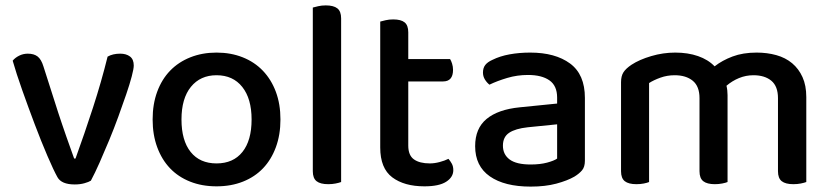

<svg xmlns="http://www.w3.org/2000/svg" viewBox="-20 -677 3079 712"><path d="M426 -478Q448 -478 462 -467.5Q476 -457 476 -434Q476 -422 468.5 -393.5Q461 -365 448 -327Q435 -289 419 -245Q403 -201 385 -157.5Q367 -114 349.5 -74.5Q332 -35 317 -7Q309 -2 293 2.5Q277 7 257 7Q208 7 193 -20Q179 -45 156 -98.5Q133 -152 109 -215.5Q85 -279 62.5 -342.5Q40 -406 27 -452Q36 -463 51 -470.5Q66 -478 83 -478Q106 -478 119.5 -467.5Q133 -457 141 -431L196 -259Q202 -240 210 -217Q218 -194 226 -170.5Q234 -147 242 -125.5Q250 -104 255 -89H260Q294 -183 325 -278.5Q356 -374 379 -467Q398 -478 426 -478Z M1020 -234Q1020 -177 1003 -131Q986 -85 955.5 -53Q925 -21 881 -3.5Q837 14 783 14Q729 14 685 -3.5Q641 -21 610.5 -53Q580 -85 563 -131Q546 -177 546 -234Q546 -291 563 -337Q580 -383 611 -415Q642 -447 686 -464.5Q730 -482 783 -482Q836 -482 880 -464.5Q924 -447 955 -414.5Q986 -382 1003 -336.5Q1020 -291 1020 -234ZM783 -398Q723 -398 688 -355Q653 -312 653 -234Q653 -156 687 -113.5Q721 -71 783 -71Q845 -71 879 -113.5Q913 -156 913 -234Q913 -311 878.5 -354.5Q844 -398 783 -398Z M1197 6Q1168 6 1154 -5Q1140 -16 1140 -42V-649Q1147 -651 1160 -654Q1173 -657 1188 -657Q1217 -657 1231 -646Q1245 -635 1245 -609V-2Q1237 1 1224.5 3.5Q1212 6 1197 6Z M1494 -137Q1494 -101 1515 -86Q1536 -71 1574 -71Q1591 -71 1610 -76Q1629 -81 1643 -88Q1650 -80 1655.5 -70Q1661 -60 1661 -46Q1661 -20 1634.5 -3Q1608 14 1554 14Q1479 14 1434.5 -19.5Q1390 -53 1390 -130V-597Q1397 -599 1410 -602Q1423 -605 1438 -605Q1467 -605 1480.5 -594Q1494 -583 1494 -557V-458H1649Q1653 -452 1656.5 -441Q1660 -430 1660 -418Q1660 -375 1623 -375H1494V-137Z M1948 -67Q1983 -67 2009 -74Q2035 -81 2046 -89V-216L1937 -205Q1891 -200 1868 -184.5Q1845 -169 1845 -137Q1845 -104 1870 -85.5Q1895 -67 1948 -67ZM1946 -482Q2039 -482 2094 -441.5Q2149 -401 2149 -314V-81Q2149 -58 2138.5 -45.5Q2128 -33 2110 -22Q2084 -7 2043 4Q2002 15 1948 15Q1851 15 1796.5 -23Q1742 -61 1742 -135Q1742 -201 1784.5 -236Q1827 -271 1907 -279L2046 -293V-315Q2046 -359 2017.5 -379Q1989 -399 1938 -399Q1898 -399 1861 -388Q1824 -377 1795 -363Q1785 -371 1778 -382.5Q1771 -394 1771 -408Q1771 -425 1779.5 -436Q1788 -447 1806 -455Q1834 -469 1870 -475.5Q1906 -482 1946 -482Z M2865 -313Q2865 -357 2840.5 -377.5Q2816 -398 2774 -398Q2746 -398 2720.5 -387.5Q2695 -377 2674 -359Q2676 -351 2677 -342Q2678 -333 2678 -324V-2Q2671 1 2658 3.5Q2645 6 2631 6Q2602 6 2588 -5Q2574 -16 2574 -42V-313Q2574 -357 2549 -377.5Q2524 -398 2482 -398Q2454 -398 2429 -389Q2404 -380 2387 -369V-2Q2380 1 2367.5 3.5Q2355 6 2340 6Q2311 6 2297 -5Q2283 -16 2283 -42V-372Q2283 -395 2292 -409Q2301 -423 2322 -437Q2351 -456 2395 -469Q2439 -482 2484 -482Q2531 -482 2568.5 -469Q2606 -456 2630 -431Q2658 -453 2696.5 -467.5Q2735 -482 2786 -482Q2825 -482 2859 -472.5Q2893 -463 2917.5 -442.5Q2942 -422 2956 -391Q2970 -360 2970 -317V-2Q2962 1 2949.5 3.5Q2937 6 2922 6Q2893 6 2879 -5Q2865 -16 2865 -42V-313Z"/></svg>

Font: Baloo 2 Medium
Style: Regular
Weight: 500
Designer: Sarang Kulkarni and Ek Type
Foundry: Ek Type
Version: Version 1.640;hotconv 1.0.111;makeotfexe 2.5.65597; ttfautoh